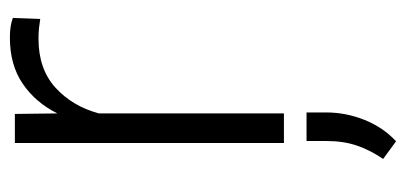

<svg xmlns="http://www.w3.org/2000/svg" viewBox="-230 -348 798 377"><g transform="rotate(-90 168.5 -159.0)"><path d="M322.3 -532.2 320.3 -478.5Q311 -480 301.8 -481Q292.5 -481.9 281.2 -481.9Q222.2 -481.9 185.5 -448.7Q148.9 -415.5 134.8 -363.3V0H76.7V-528.3H133.8L134.8 -444.8Q156.2 -487.8 193.1 -512.9Q230 -538.1 283.7 -538.1Q307.6 -538.1 322.3 -532.2ZM136.7 44.4V83Q136.7 121.6 122.1 158.2Q107.4 194.8 80.1 220.2L45.4 194.8Q63 168.9 71.8 142.8Q80.6 116.7 80.6 84V44.4Z"/></g></svg>

Font: Vazirmatn RD UI ExtraLight
Style: Regular
Weight: 200
Designer: Saber Rastikerdar
Foundry: Saber Rastikerdar
Version: Version 33.003